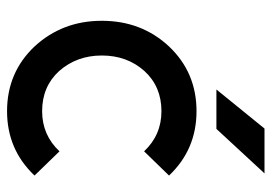

<svg xmlns="http://www.w3.org/2000/svg" viewBox="-130 -610 752 531"><g transform="rotate(90 245.5 -344.0)"><path d="M227 -567H336L459 -700H335ZM287 -512Q180 -512 108 -436Q37 -360 37 -250Q37 -141 108 -64Q180 12 287 12Q393 12 465 -64L398 -133Q353 -85 287 -85Q219 -85 176 -132Q133 -181 133 -250Q133 -320 176 -368Q219 -415 287 -415Q353 -415 398 -367L465 -436Q393 -512 287 -512Z"/></g></svg>

Font: Unageo
Style: Medium
Weight: 500
Designer: Richard Sepsi
Foundry: Richard Sepsi
Version: Version 2.000